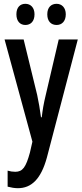

<svg xmlns="http://www.w3.org/2000/svg" viewBox="-20 -747 431 1007"><path d="M66 -672C66 -635 86 -616 113 -616C141 -616 161 -635 161 -672C161 -707 141 -727 113 -727C86 -727 66 -709 66 -672ZM228 -672C228 -635 248 -616 277 -616C304 -616 325 -635 325 -672C325 -707 304 -727 277 -727C249 -727 228 -709 228 -672ZM4 -540 150 -4 137 53C116 130 99 154 60 154C47 154 33 152 20 148V232C39 237 56 240 74 240C144 240 195 193 226 79L388 -540H288L220 -249C209 -204 203 -168 199 -132H195C190 -172 183 -211 175 -249L104 -540Z"/></svg>

Font: Noto Sans Gujarati ExtraCondensed Medium
Style: Regular
Weight: 500
Width: 2
Designer: Jelle Bosma - Monotype Design Team, Universal Thirst
Foundry: Monotype Imaging Inc.
Version: Version 2.106